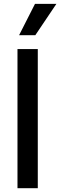

<svg xmlns="http://www.w3.org/2000/svg" viewBox="-20 -984 315 1004"><path d="M177.6 -727.3V0H71.4V-727.3ZM79.9 -800.1 163 -963.8H274.9L164.8 -800.1Z"/></svg>

Font: Inter P Medium
Style: Regular
Weight: 500
Designer: Rasmus Andersson
Foundry: rsms
Version: Version 3.018;git-588b23468